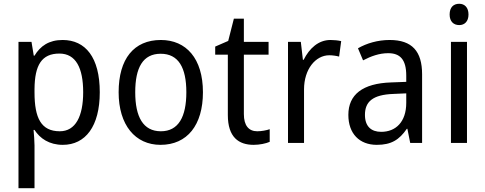

<svg xmlns="http://www.w3.org/2000/svg" viewBox="-20 -758 2574 1018"><path d="M312 -546C239 -546 194 -514 163 -463H159L147 -536H78V240H163V13C163 -11 160 -45 158 -69H163C192 -24 241 10 313 10C433 10 509 -88 509 -269C509 -454 433 -546 312 -546ZM295 -474C382 -474 421 -398 421 -269C421 -142 381 -62 297 -62C198 -62 163 -132 163 -268V-286C164 -413 201 -474 295 -474Z M1056 -269C1056 -448 967 -546 833 -546C690 -546 609 -446 609 -269C609 -95 697 10 831 10C973 10 1056 -95 1056 -269ZM697 -269C697 -400 738 -473 832 -473C926 -473 968 -400 968 -269C968 -138 926 -62 833 -62C739 -62 697 -138 697 -269Z M1344 -62C1299 -62 1273 -92 1273 -153V-468H1404V-536H1273V-659H1220L1190 -541L1121 -511V-468H1188V-148C1188 -30 1246 10 1325 10C1356 10 1390 3 1410 -6V-73C1393 -67 1367 -62 1344 -62Z M1732 -546C1668 -546 1620 -501 1590 -441H1586L1575 -536H1507V0H1592V-284C1592 -391 1653 -465 1726 -465C1743 -465 1763 -462 1778 -458L1789 -540C1772 -544 1751 -546 1732 -546Z M2046 -546C1982 -546 1923 -528 1878 -502L1905 -438C1947 -460 1991 -476 2038 -476C2101 -476 2134 -443 2134 -357V-324L2054 -321C1902 -316 1827 -256 1827 -149C1827 -49 1886 10 1978 10C2055 10 2097 -17 2137 -75H2140L2155 0H2218V-364C2218 -486 2165 -546 2046 -546ZM2066 -260 2134 -263V-213C2134 -111 2078 -59 2001 -59C1949 -59 1915 -87 1915 -149C1915 -218 1955 -256 2066 -260Z M2415 -738C2385 -738 2364 -720 2364 -681C2364 -644 2385 -625 2415 -625C2443 -625 2464 -644 2464 -681C2464 -719 2443 -738 2415 -738ZM2456 -536H2371V0H2456Z"/></svg>

Font: Noto Sans Lao SemiCondensed
Style: Regular
Weight: 400
Width: 4
Designer: Monotype Design Team
Foundry: Monotype Imaging Inc.
Version: Version 2.004